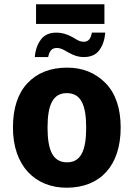

<svg xmlns="http://www.w3.org/2000/svg" viewBox="-20 -875 630 905"><path d="M548.8 -273.9C548.8 -364.7 524.9 -434.6 477.5 -483.4C429.7 -531.7 369.6 -556.2 296.9 -556.2C217.8 -556.2 155.3 -531.7 109.9 -483.4C64 -434.6 41 -364.7 41 -273.9C41 -92.3 146.5 9.8 293.9 9.8C451.2 9.8 548.8 -92.3 548.8 -273.9ZM204.1 -273.9C204.1 -381.8 230 -436 294.9 -436C360.8 -436 386.2 -381.8 386.2 -273.9C386.2 -166 361.8 -109.9 295.9 -109.9C229.5 -109.9 204.1 -166 204.1 -273.9ZM207 -606C213.4 -635.3 224.1 -648.9 248 -648.9C258.8 -648.9 270.5 -645.5 282.7 -638.7C307.6 -624.5 336.9 -606 374 -606C408.2 -606 433.1 -617.2 448.7 -639.2C464.4 -661.1 473.6 -688.5 476.1 -721.2H413.1C407.7 -693.4 397.9 -678.2 375 -678.2C362.8 -678.2 351.1 -682.1 339.4 -689.5C315.4 -704.1 286.1 -721.2 245.1 -721.2C212.4 -721.2 188.5 -710 172.4 -688C156.2 -666 146.5 -638.7 144 -606ZM472.2 -762.2V-855H149.9V-762.2Z"/></svg>

Font: Avrile Sans
Style: Bold
Weight: 700
Designer: Monotype Design Team, Google (font), Stefan Peev (BGR Cyrillic), Cristiano Sobral (main changes)
Foundry: The Avrile Sans Project Authors
Version: Version 3.110